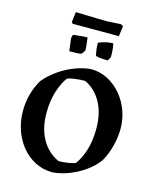

<svg xmlns="http://www.w3.org/2000/svg" viewBox="-140 -1065 955 1172"><g transform="rotate(15 337.5 -479.0)"><path d="M307 12Q245 12 195 -14Q145 -40 109 -84.5Q73 -129 54 -185.5Q35 -242 35 -304Q35 -361 49 -411.5Q63 -462 90 -507Q123 -547 168.5 -579.5Q214 -612 266 -632.5Q318 -653 370 -658Q428 -658 477 -632.5Q526 -607 562.5 -564Q599 -521 619 -466.5Q639 -412 639 -353Q639 -303 625 -245.5Q611 -188 583 -139Q553 -98 508.5 -66Q464 -34 412.5 -13.5Q361 7 307 12ZM324 -64Q353 -64 383 -69Q413 -74 429 -80Q457 -115 476.5 -175.5Q496 -236 496 -315Q496 -410 459 -478.5Q422 -547 355 -579Q325 -579 293.5 -575Q262 -571 244 -564Q217 -530 197 -469Q177 -408 177 -329Q177 -233 215.5 -164.5Q254 -96 324 -64ZM379 -743Q369 -784 369 -824Q414 -844 461 -845Q467 -821 468 -794.5Q469 -768 469 -762Q469 -758 462 -746.5Q455 -735 453 -735Q442 -735 417.5 -737Q393 -739 379 -743ZM214 -729 204 -808Q205 -824 212 -832Q223 -833 251 -836Q279 -839 299 -839Q300 -839 301.5 -828.5Q303 -818 304.5 -803.5Q306 -789 307 -777Q308 -765 308 -761Q307 -756 300 -746Q293 -736 289 -733Q277 -730 258.5 -729.5Q240 -729 214 -729ZM191 -896 183 -905 191 -970Q220 -969 258.5 -968Q297 -967 332.5 -966Q368 -965 388 -965L476 -970L491 -962L483 -896Z"/></g></svg>

Font: Labrada SemiBold
Style: Regular
Weight: 600
Designer: Mercedes Jáuregui
Foundry: Omnibus-Type Team
Version: Version 1.000; ttfautohint (v1.8.4.7-5d5b)